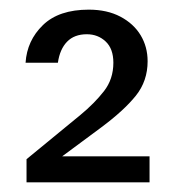

<svg xmlns="http://www.w3.org/2000/svg" viewBox="-20 -730 370 398"><path d="M35 -352V-400L147 -492Q176 -516 195.5 -541Q215 -566 215 -600Q215 -629 199 -644Q183 -659 160 -659Q134 -659 119 -643.5Q104 -628 100 -600H33Q36 -646 69 -678Q102 -710 164 -710Q202 -710 229.5 -695.5Q257 -681 271.5 -657Q286 -633 286 -603Q286 -562 261.5 -531.5Q237 -501 190 -466L109 -406H290V-352Z"/></svg>

Font: DM Sans 16pt
Style: Regular
Weight: 400
Version: Version 4.004;gftools[0.9.30]